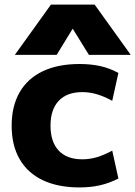

<svg xmlns="http://www.w3.org/2000/svg" viewBox="-20 -810 592 840"><path d="M328 10Q234 10 167.5 -21.5Q101 -53 66 -113.5Q31 -174 31 -260Q31 -346 66 -406.5Q101 -467 167.5 -498.5Q234 -530 328 -530Q377 -530 418 -521Q459 -512 498 -491L471 -369Q436 -388 404.5 -397.5Q373 -407 340 -407Q273 -407 237 -369Q201 -331 201 -260Q201 -189 237 -151Q273 -113 340 -113Q373 -113 404.5 -122.5Q436 -132 471 -151L498 -29Q459 -9 418 0.5Q377 10 328 10ZM45 -570 203 -790H394L552 -570H369L299 -683H297L228 -570Z"/></svg>

Font: M PLUS 1 ExtraBold
Style: Regular
Weight: 800
Designer: Coji Morishita
Foundry: UNDERFOREST DESIGN
Version: Version 1.001